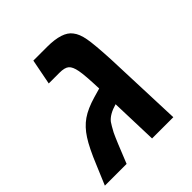

<svg xmlns="http://www.w3.org/2000/svg" viewBox="-189 -722 837 837"><g transform="rotate(-45 230.0 -303.0)"><path d="M146 -606H230Q324 -606 353 -566Q370 -545 377 -506Q384 -469 389 -372L403 0H272L265 -218Q216 -204 196 -178Q187 -165 172 -137Q157 -106 115 0H-19L18 -88Q50 -166 75 -204Q100 -243 133 -266Q166 -289 221 -305L263 -317Q260 -403 254 -433Q248 -465 234.5 -476.5Q221 -488 189 -488H123Z"/></g></svg>

Font: Libra Sans
Style: Bold Italic
Weight: 700
Italic angle: -12°
Foundry: Context Ltd
Version: Version 1.002